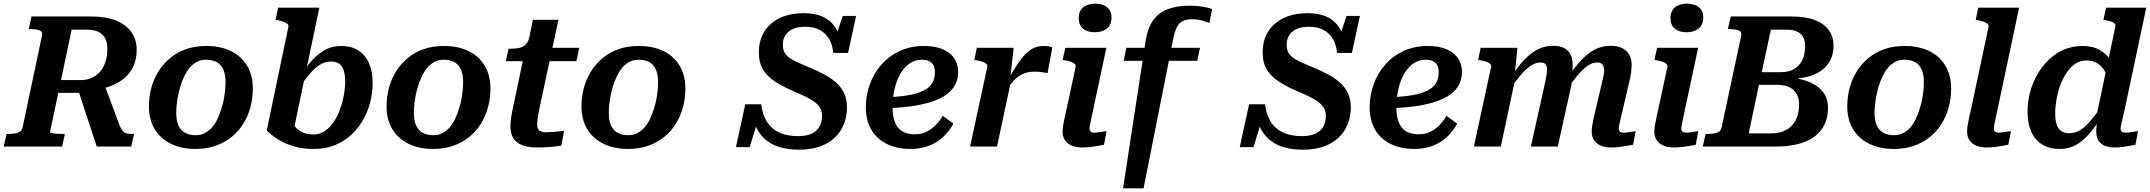

<svg xmlns="http://www.w3.org/2000/svg" viewBox="-48 -800 11735 1048"><path d="M375 -320 517 -351 605 -115Q613 -96 621.5 -85.5Q630 -75 642 -72Q654 -69 672 -69H684L668 0H480ZM306 -69 291 0H-28L-12 -69H-1Q28 -69 49 -75.5Q70 -82 75 -103L181 -605Q186 -627 168.5 -634Q151 -641 120 -641H109L124 -710H452Q531 -710 586 -687.5Q641 -665 669.5 -624.5Q698 -584 698 -528Q698 -479 681 -440.5Q664 -402 631.5 -374Q599 -346 553 -329Q507 -312 448 -307Q438 -304 430.5 -301Q423 -298 416.5 -296Q410 -294 403 -293H270L225 -79Q225 -76 234.5 -73.5Q244 -71 259.5 -70Q275 -69 293 -69ZM427 -638H343L285 -363H393Q429 -363 456.5 -376.5Q484 -390 502 -413.5Q520 -437 529 -467.5Q538 -498 538 -534Q538 -567 526.5 -590Q515 -613 490.5 -625.5Q466 -638 427 -638Z M1161 -209Q1169 -233 1173.5 -257.5Q1178 -282 1180.5 -306Q1183 -330 1183 -353Q1183 -391 1172 -418Q1161 -445 1137.5 -459.5Q1114 -474 1076 -474Q1048 -474 1026 -462Q1004 -450 987.5 -430.5Q971 -411 958 -384Q945 -357 936 -327Q929 -304 924 -279Q919 -254 916.5 -230Q914 -206 914 -183Q914 -145 925 -118Q936 -91 960 -76.5Q984 -62 1021 -62Q1049 -62 1071 -74Q1093 -86 1110 -105.5Q1127 -125 1139.5 -152Q1152 -179 1161 -209ZM765 -219Q765 -271 778 -320Q791 -369 817 -410.5Q843 -452 881 -483.5Q919 -515 968 -532Q1017 -549 1078 -549Q1155 -549 1212 -521.5Q1269 -494 1300.5 -441.5Q1332 -389 1332 -317Q1332 -264 1319 -215.5Q1306 -167 1280.5 -125.5Q1255 -84 1217 -53Q1179 -22 1129.5 -4.5Q1080 13 1019 13Q943 13 885.5 -15Q828 -43 796.5 -95Q765 -147 765 -219Z M1663 -66Q1697 -66 1724.5 -84.5Q1752 -103 1772.5 -133Q1793 -163 1807 -201Q1821 -239 1828.5 -279Q1836 -319 1836 -356Q1836 -391 1828 -415.5Q1820 -440 1803.5 -452Q1787 -464 1759 -464Q1726 -464 1698 -446.5Q1670 -429 1641 -395Q1612 -361 1577 -309L1565 -339Q1601 -404 1638.5 -451Q1676 -498 1718.5 -523.5Q1761 -549 1814 -549Q1869 -549 1907.5 -525Q1946 -501 1966 -455.5Q1986 -410 1986 -347Q1986 -295 1973 -243Q1960 -191 1933.5 -145Q1907 -99 1868.5 -63.5Q1830 -28 1779.5 -7.5Q1729 13 1666 13Q1604 13 1555 -1.5Q1506 -16 1469 -39.5Q1432 -63 1408 -88L1526 -653Q1528 -663 1521 -669.5Q1514 -676 1500 -681Q1486 -686 1466 -690L1456 -692L1470 -758H1695L1551 -71Q1542 -80 1536.5 -90.5Q1531 -101 1529 -112Q1527 -123 1529 -134.5Q1531 -146 1536 -157Q1545 -133 1560.5 -112Q1576 -91 1601.5 -78.5Q1627 -66 1663 -66Z M2458 -209Q2466 -233 2470.5 -257.5Q2475 -282 2477.5 -306Q2480 -330 2480 -353Q2480 -391 2469 -418Q2458 -445 2434.5 -459.5Q2411 -474 2373 -474Q2345 -474 2323 -462Q2301 -450 2284.5 -430.5Q2268 -411 2255 -384Q2242 -357 2233 -327Q2226 -304 2221 -279Q2216 -254 2213.5 -230Q2211 -206 2211 -183Q2211 -145 2222 -118Q2233 -91 2257 -76.5Q2281 -62 2318 -62Q2346 -62 2368 -74Q2390 -86 2407 -105.5Q2424 -125 2436.5 -152Q2449 -179 2458 -209ZM2062 -219Q2062 -271 2075 -320Q2088 -369 2114 -410.5Q2140 -452 2178 -483.5Q2216 -515 2265 -532Q2314 -549 2375 -549Q2452 -549 2509 -521.5Q2566 -494 2597.5 -441.5Q2629 -389 2629 -317Q2629 -264 2616 -215.5Q2603 -167 2577.5 -125.5Q2552 -84 2514 -53Q2476 -22 2426.5 -4.5Q2377 13 2316 13Q2240 13 2182.5 -15Q2125 -43 2093.5 -95Q2062 -147 2062 -219Z M2883 5Q2836 5 2803.5 -7Q2771 -19 2754.5 -44.5Q2738 -70 2738 -111Q2738 -134 2743 -164.5Q2748 -195 2755 -226L2817 -522L2883 -539H3114L3098 -466H2713L2728 -534H2737Q2766 -534 2786.5 -538.5Q2807 -543 2821 -556.5Q2835 -570 2841 -595L2861 -692H3000L2896 -206Q2893 -190 2890 -174Q2887 -158 2885.5 -145Q2884 -132 2884 -122Q2884 -97 2896.5 -87.5Q2909 -78 2933 -78Q2949 -78 2968 -79.5Q2987 -81 3004 -83Q3021 -85 3031 -86L3016 -5Q2993 -1 2959.5 2Q2926 5 2883 5Z M3522 -209Q3530 -233 3534.5 -257.5Q3539 -282 3541.5 -306Q3544 -330 3544 -353Q3544 -391 3533 -418Q3522 -445 3498.5 -459.5Q3475 -474 3437 -474Q3409 -474 3387 -462Q3365 -450 3348.5 -430.5Q3332 -411 3319 -384Q3306 -357 3297 -327Q3290 -304 3285 -279Q3280 -254 3277.5 -230Q3275 -206 3275 -183Q3275 -145 3286 -118Q3297 -91 3321 -76.5Q3345 -62 3382 -62Q3410 -62 3432 -74Q3454 -86 3471 -105.5Q3488 -125 3500.5 -152Q3513 -179 3522 -209ZM3126 -219Q3126 -271 3139 -320Q3152 -369 3178 -410.5Q3204 -452 3242 -483.5Q3280 -515 3329 -532Q3378 -549 3439 -549Q3516 -549 3573 -521.5Q3630 -494 3661.5 -441.5Q3693 -389 3693 -317Q3693 -264 3680 -215.5Q3667 -167 3641.5 -125.5Q3616 -84 3578 -53Q3540 -22 3490.5 -4.5Q3441 13 3380 13Q3304 13 3246.5 -15Q3189 -43 3157.5 -95Q3126 -147 3126 -219Z M4314 17Q4260 17 4216.5 5.5Q4173 -6 4141 -29.5Q4109 -53 4088.5 -88.5Q4068 -124 4060 -172Q4064 -174 4072 -174.5Q4080 -175 4086.5 -171.5Q4093 -168 4094 -159L4044 3H3969L4020 -231H4107Q4112 -189 4127 -156Q4142 -123 4167.5 -101Q4193 -79 4228.5 -68Q4264 -57 4308 -57Q4353 -57 4382 -70.5Q4411 -84 4425 -109Q4439 -134 4439 -167Q4439 -197 4424.5 -217Q4410 -237 4385.5 -252.5Q4361 -268 4330 -281.5Q4299 -295 4265 -310Q4217 -332 4178.5 -357.5Q4140 -383 4117 -420Q4094 -457 4094 -514Q4094 -578 4123 -626Q4152 -674 4207.5 -701Q4263 -728 4341 -728Q4400 -728 4441.5 -709.5Q4483 -691 4508 -655.5Q4533 -620 4541 -567Q4536 -563 4528.5 -562.5Q4521 -562 4515.5 -565.5Q4510 -569 4507 -579L4552 -713H4625L4581 -511H4500Q4496 -557 4476.5 -589Q4457 -621 4424.5 -637.5Q4392 -654 4346 -654Q4306 -654 4279 -641.5Q4252 -629 4238.5 -607Q4225 -585 4225 -555Q4225 -527 4237 -509Q4249 -491 4270 -478Q4291 -465 4319.5 -453.5Q4348 -442 4381 -427Q4419 -411 4453.5 -392.5Q4488 -374 4515.5 -349.5Q4543 -325 4559 -292Q4575 -259 4575 -214Q4575 -163 4557.5 -120.5Q4540 -78 4506.5 -47Q4473 -16 4424.5 0.5Q4376 17 4314 17Z M4923 13Q4847 13 4792 -14.5Q4737 -42 4707.5 -93Q4678 -144 4678 -214Q4678 -280 4700 -340.5Q4722 -401 4763.5 -448Q4805 -495 4864 -522Q4923 -549 4995 -549Q5058 -549 5099.5 -530.5Q5141 -512 5161.5 -480Q5182 -448 5182 -408Q5182 -359 5156 -322Q5130 -285 5078.5 -261Q5027 -237 4951.5 -224Q4876 -211 4776 -209L4781 -269Q4856 -271 4908.5 -280Q4961 -289 4993.5 -305.5Q5026 -322 5040.5 -347Q5055 -372 5055 -406Q5055 -428 5047.5 -443Q5040 -458 5024 -466Q5008 -474 4983 -474Q4947 -474 4917.5 -454Q4888 -434 4867 -398Q4846 -362 4835 -315Q4824 -268 4824 -213Q4824 -162 4838 -129.5Q4852 -97 4879 -82Q4906 -67 4946 -67Q4982 -67 5010 -81Q5038 -95 5060 -118Q5082 -141 5098 -168L5156 -125Q5133 -83 5099.5 -52Q5066 -21 5021.5 -4Q4977 13 4923 13Z M5247 0H5394L5473 -370L5466 -373L5485 -539H5284L5270 -473L5281 -471Q5301 -468 5315 -463Q5329 -458 5336 -451Q5343 -444 5341 -435ZM5696 -541Q5692 -544 5679.5 -546.5Q5667 -549 5649 -549Q5615 -549 5588 -534.5Q5561 -520 5537 -491.5Q5513 -463 5488.5 -423Q5464 -383 5436 -331L5447 -311Q5466 -339 5483.5 -358Q5501 -377 5519 -388Q5537 -399 5556.5 -404Q5576 -409 5598 -409Q5620 -409 5637.5 -406.5Q5655 -404 5670 -401Z M5752 -82Q5752 -97 5754.5 -113.5Q5757 -130 5763 -156Q5769 -182 5778 -225L5823 -434Q5825 -444 5818 -451Q5811 -458 5797 -463Q5783 -468 5763 -471L5752 -473L5767 -539H5991L5922 -216Q5915 -180 5909.5 -156.5Q5904 -133 5901.5 -119Q5899 -105 5899 -98Q5899 -87 5905.5 -81.5Q5912 -76 5925 -76Q5938 -76 5950 -78Q5962 -80 5973 -81.5Q5984 -83 5992 -84L5978 -10Q5962 -7 5943 -3.5Q5924 0 5902.5 2.5Q5881 5 5858 5Q5827 5 5802.5 -5Q5778 -15 5765 -34.5Q5752 -54 5752 -82ZM5840 -701Q5840 -740 5864.5 -760Q5889 -780 5931 -780Q5971 -780 5995 -760.5Q6019 -741 6019 -704Q6019 -665 5994 -644.5Q5969 -624 5928 -624Q5887 -624 5863.5 -643.5Q5840 -663 5840 -701Z M6100 -539H6502L6487 -468H6085ZM6458 -695Q6428 -695 6408.5 -685.5Q6389 -676 6377 -654Q6365 -632 6357 -594L6194 228H6082L6206 -581Q6217 -650 6248 -691.5Q6279 -733 6328.5 -751Q6378 -769 6442 -769Q6473 -769 6497.5 -766Q6522 -763 6540.5 -759Q6559 -755 6568 -750L6553 -675Q6540 -680 6514 -687.5Q6488 -695 6458 -695Z M7064 17Q7010 17 6966.5 5.5Q6923 -6 6891 -29.5Q6859 -53 6838.5 -88.5Q6818 -124 6810 -172Q6814 -174 6822 -174.5Q6830 -175 6836.5 -171.5Q6843 -168 6844 -159L6794 3H6719L6770 -231H6857Q6862 -189 6877 -156Q6892 -123 6917.5 -101Q6943 -79 6978.5 -68Q7014 -57 7058 -57Q7103 -57 7132 -70.5Q7161 -84 7175 -109Q7189 -134 7189 -167Q7189 -197 7174.5 -217Q7160 -237 7135.5 -252.5Q7111 -268 7080 -281.5Q7049 -295 7015 -310Q6967 -332 6928.5 -357.5Q6890 -383 6867 -420Q6844 -457 6844 -514Q6844 -578 6873 -626Q6902 -674 6957.5 -701Q7013 -728 7091 -728Q7150 -728 7191.5 -709.5Q7233 -691 7258 -655.5Q7283 -620 7291 -567Q7286 -563 7278.5 -562.5Q7271 -562 7265.5 -565.5Q7260 -569 7257 -579L7302 -713H7375L7331 -511H7250Q7246 -557 7226.5 -589Q7207 -621 7174.5 -637.5Q7142 -654 7096 -654Q7056 -654 7029 -641.5Q7002 -629 6988.5 -607Q6975 -585 6975 -555Q6975 -527 6987 -509Q6999 -491 7020 -478Q7041 -465 7069.5 -453.5Q7098 -442 7131 -427Q7169 -411 7203.5 -392.5Q7238 -374 7265.5 -349.5Q7293 -325 7309 -292Q7325 -259 7325 -214Q7325 -163 7307.5 -120.5Q7290 -78 7256.5 -47Q7223 -16 7174.5 0.5Q7126 17 7064 17Z M7673 13Q7597 13 7542 -14.5Q7487 -42 7457.5 -93Q7428 -144 7428 -214Q7428 -280 7450 -340.5Q7472 -401 7513.5 -448Q7555 -495 7614 -522Q7673 -549 7745 -549Q7808 -549 7849.5 -530.5Q7891 -512 7911.5 -480Q7932 -448 7932 -408Q7932 -359 7906 -322Q7880 -285 7828.5 -261Q7777 -237 7701.5 -224Q7626 -211 7526 -209L7531 -269Q7606 -271 7658.5 -280Q7711 -289 7743.5 -305.5Q7776 -322 7790.5 -347Q7805 -372 7805 -406Q7805 -428 7797.5 -443Q7790 -458 7774 -466Q7758 -474 7733 -474Q7697 -474 7667.5 -454Q7638 -434 7617 -398Q7596 -362 7585 -315Q7574 -268 7574 -213Q7574 -162 7588 -129.5Q7602 -97 7629 -82Q7656 -67 7696 -67Q7732 -67 7760 -81Q7788 -95 7810 -118Q7832 -141 7848 -168L7906 -125Q7883 -83 7849.5 -52Q7816 -21 7771.5 -4Q7727 13 7673 13Z M7997 0H8144L8226 -386L8219 -390L8235 -539H8034L8020 -473L8031 -471Q8051 -468 8065 -463Q8079 -458 8086 -451Q8093 -444 8091 -435ZM8813 -216 8844 -348Q8851 -377 8854.5 -401Q8858 -425 8858 -446Q8858 -478 8845 -501Q8832 -524 8807 -537Q8782 -550 8746 -550Q8692 -550 8649 -525Q8606 -500 8568.5 -456Q8531 -412 8494 -354L8502 -307Q8534 -355 8562.5 -388.5Q8591 -422 8617.5 -440.5Q8644 -459 8670 -459Q8691 -459 8699.5 -447Q8708 -435 8708 -416Q8708 -404 8705 -388.5Q8702 -373 8696 -349L8667 -225Q8657 -182 8651 -155.5Q8645 -129 8642.5 -112.5Q8640 -96 8640 -82Q8640 -54 8653 -34.5Q8666 -15 8689.5 -5Q8713 5 8745 5Q8768 5 8789.5 2.5Q8811 0 8830 -3.5Q8849 -7 8866 -10L8880 -84Q8872 -83 8861 -81.5Q8850 -80 8838 -78Q8826 -76 8813 -76Q8800 -76 8794 -81.5Q8788 -87 8788 -98Q8788 -105 8790.5 -119Q8793 -133 8799 -156.5Q8805 -180 8813 -216ZM8308 0H8455L8530 -340Q8531 -348 8532 -364Q8533 -380 8534 -398Q8535 -416 8535.5 -430.5Q8536 -445 8536 -451Q8536 -481 8524.5 -503Q8513 -525 8489.5 -537.5Q8466 -550 8432 -550Q8378 -550 8335.5 -525Q8293 -500 8256 -456Q8219 -412 8182 -354L8190 -307Q8223 -355 8251 -388.5Q8279 -422 8306 -440.5Q8333 -459 8360 -459Q8381 -459 8388.5 -448.5Q8396 -438 8396 -420Q8396 -408 8393.5 -391.5Q8391 -375 8386 -351Z M8982 -82Q8982 -97 8984.5 -113.5Q8987 -130 8993 -156Q8999 -182 9008 -225L9053 -434Q9055 -444 9048 -451Q9041 -458 9027 -463Q9013 -468 8993 -471L8982 -473L8997 -539H9221L9152 -216Q9145 -180 9139.5 -156.5Q9134 -133 9131.5 -119Q9129 -105 9129 -98Q9129 -87 9135.5 -81.5Q9142 -76 9155 -76Q9168 -76 9180 -78Q9192 -80 9203 -81.5Q9214 -83 9222 -84L9208 -10Q9192 -7 9173 -3.5Q9154 0 9132.5 2.5Q9111 5 9088 5Q9057 5 9032.5 -5Q9008 -15 8995 -34.5Q8982 -54 8982 -82ZM9070 -701Q9070 -740 9094.5 -760Q9119 -780 9161 -780Q9201 -780 9225 -760.5Q9249 -741 9249 -704Q9249 -665 9224 -644.5Q9199 -624 9158 -624Q9117 -624 9093.5 -643.5Q9070 -663 9070 -701Z M9649 -337H9553L9497 -72H9616Q9659 -72 9688.5 -84.5Q9718 -97 9736.5 -119Q9755 -141 9763.5 -169.5Q9772 -198 9772 -230Q9772 -263 9759 -287Q9746 -311 9719 -324Q9692 -337 9649 -337ZM9703 -638H9618L9568 -406H9673Q9707 -406 9732 -417Q9757 -428 9773.5 -447.5Q9790 -467 9797.5 -492.5Q9805 -518 9805 -548Q9805 -576 9795 -596Q9785 -616 9762.5 -627Q9740 -638 9703 -638ZM9731 -370 9772 -388 9764 -350 9720 -376Q9787 -371 9834 -350Q9881 -329 9905.5 -294Q9930 -259 9930 -211Q9930 -161 9911.5 -121.5Q9893 -82 9857 -55Q9821 -28 9767 -14Q9713 0 9641 0H9246L9262 -69H9273Q9302 -69 9323.5 -75.5Q9345 -82 9349 -104L9456 -605Q9460 -627 9442.5 -634Q9425 -641 9394 -641H9383L9399 -710H9731Q9810 -710 9860.5 -689.5Q9911 -669 9935.5 -633.5Q9960 -598 9960 -551Q9960 -496 9933.5 -456Q9907 -416 9856 -394Q9805 -372 9731 -370Z M10431 -209Q10439 -233 10443.5 -257.5Q10448 -282 10450.5 -306Q10453 -330 10453 -353Q10453 -391 10442 -418Q10431 -445 10407.5 -459.5Q10384 -474 10346 -474Q10318 -474 10296 -462Q10274 -450 10257.5 -430.5Q10241 -411 10228 -384Q10215 -357 10206 -327Q10199 -304 10194 -279Q10189 -254 10186.5 -230Q10184 -206 10184 -183Q10184 -145 10195 -118Q10206 -91 10230 -76.5Q10254 -62 10291 -62Q10319 -62 10341 -74Q10363 -86 10380 -105.5Q10397 -125 10409.5 -152Q10422 -179 10431 -209ZM10035 -219Q10035 -271 10048 -320Q10061 -369 10087 -410.5Q10113 -452 10151 -483.5Q10189 -515 10238 -532Q10287 -549 10348 -549Q10425 -549 10482 -521.5Q10539 -494 10570.5 -441.5Q10602 -389 10602 -317Q10602 -264 10589 -215.5Q10576 -167 10550.5 -125.5Q10525 -84 10487 -53Q10449 -22 10399.5 -4.5Q10350 13 10289 13Q10213 13 10155.5 -15Q10098 -43 10066.5 -95Q10035 -147 10035 -219Z M10806 -653Q10808 -663 10801 -669.5Q10794 -676 10780 -681Q10766 -686 10746 -690L10736 -692L10750 -758H10973L10858 -216Q10851 -180 10845.5 -156.5Q10840 -133 10837.5 -119Q10835 -105 10835 -98Q10835 -87 10841.5 -81.5Q10848 -76 10861 -76Q10874 -76 10886 -78Q10898 -80 10909 -81.5Q10920 -83 10929 -84L10914 -10Q10898 -7 10879 -3.5Q10860 0 10839 2.5Q10818 5 10795 5Q10763 5 10739 -5Q10715 -15 10702 -34.5Q10689 -54 10689 -82Q10689 -97 10691.5 -113.5Q10694 -130 10700 -156.5Q10706 -183 10715 -225Z M11195 13Q11138 13 11098.5 -11.5Q11059 -36 11039 -81.5Q11019 -127 11019 -190Q11019 -242 11032 -293.5Q11045 -345 11071 -391Q11097 -437 11133.5 -472.5Q11170 -508 11216.5 -528.5Q11263 -549 11318 -549Q11375 -549 11413.5 -527Q11452 -505 11475 -467.5Q11498 -430 11508 -382L11464 -353Q11455 -388 11439 -414.5Q11423 -441 11398.5 -455.5Q11374 -470 11339 -470Q11306 -470 11279.5 -452Q11253 -434 11232.5 -403.5Q11212 -373 11198 -335.5Q11184 -298 11177 -257.5Q11170 -217 11170 -181Q11170 -145 11177.5 -121Q11185 -97 11202.5 -85Q11220 -73 11247 -73Q11271 -73 11292.5 -82.5Q11314 -92 11335.5 -112Q11357 -132 11380 -161.5Q11403 -191 11430 -231L11444 -200Q11407 -134 11370 -86.5Q11333 -39 11290.5 -13Q11248 13 11195 13ZM11491 5Q11446 5 11420 -17Q11394 -39 11394 -82Q11394 -88 11394.5 -98Q11395 -108 11396.5 -120.5Q11398 -133 11399 -148L11390 -143L11498 -653Q11501 -665 11495 -671.5Q11489 -678 11476 -682Q11463 -686 11443 -690L11433 -692L11448 -758H11667L11552 -216Q11544 -181 11538.5 -157Q11533 -133 11530 -119Q11527 -105 11527 -98Q11527 -87 11533.5 -81.5Q11540 -76 11553 -76Q11572 -76 11590.5 -79.5Q11609 -83 11622 -84L11608 -10Q11592 -7 11573.5 -3.5Q11555 0 11534.5 2.5Q11514 5 11491 5Z"/></svg>

Font: Roboto Serif SemiBold
Style: Italic
Weight: 600
Italic angle: -10°
Version: Version 1.007